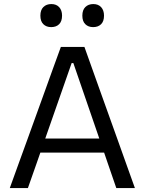

<svg xmlns="http://www.w3.org/2000/svg" viewBox="-20 -950 730 970"><path d="M29.5 0Q50.5 -57.5 73.2 -121Q96 -184.5 117 -241.5L205.5 -486.5Q229 -552.5 248.5 -605.8Q268 -659 287.5 -713H406.5Q426 -658 445 -605Q464 -552 487.5 -486L575.5 -240.5Q596.5 -181.5 618.8 -119.2Q641 -57 661.5 0H567.5Q546 -62.5 523.2 -128.8Q500.5 -195 480.5 -253.5L350.5 -631.5H342L211 -257Q189.5 -196 166.5 -129.2Q143.5 -62.5 121 0ZM161.5 -179 169.5 -250H530.5L537 -179ZM450.5 -813Q426 -813 411 -827.8Q396 -842.5 396 -871Q396 -899.5 411.2 -914.5Q426.5 -929.5 451.5 -929.5Q476.5 -929.5 491 -913.8Q505.5 -898 505.5 -871Q505.5 -842.5 490.8 -827.8Q476 -813 450.5 -813ZM238.5 -813Q214 -813 199 -827.8Q184 -842.5 184 -871Q184 -899.5 199.2 -914.5Q214.5 -929.5 239.5 -929.5Q264.5 -929.5 279 -913.8Q293.5 -898 293.5 -871Q293.5 -842.5 278.8 -827.8Q264 -813 238.5 -813Z"/></svg>

Font: Commissioner Thin
Style: Regular
Weight: 400
Version: Version 1.000